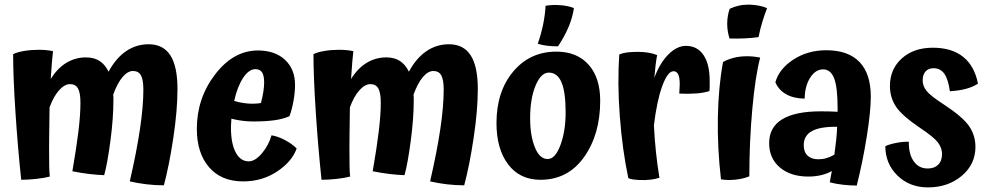

<svg xmlns="http://www.w3.org/2000/svg" viewBox="-20 -770 4290 833"><path d="M750 -384Q750 -292 732 -172Q714 -52 691 34Q653 34 615.5 29.5Q578 25 543 17Q573 -113 587.5 -211.5Q602 -310 602 -381Q602 -424 591.5 -443Q581 -462 557 -462Q534 -462 511.5 -435.5Q489 -409 471 -359Q472 -355 472 -350Q472 -345 472 -334Q472 -257 459 -158.5Q446 -60 432 -10Q403 -11 368.5 -15Q334 -19 294 -27Q312 -131 320.5 -202Q329 -273 329 -324Q329 -367 318.5 -386Q308 -405 284 -405Q260 -405 236 -378Q212 -351 195 -304Q194 -227 193.5 -191Q193 -155 193 -127Q193 -78 193.5 -50Q194 -22 196 -4Q174 2 138.5 6Q103 10 72 10Q57 -131 47 -284Q37 -437 37 -535Q55 -544 85 -549Q115 -554 148 -554Q166 -554 181 -552.5Q196 -551 210 -548Q208 -530 205.5 -502.5Q203 -475 200 -427Q229 -474 268 -497.5Q307 -521 353 -521Q388 -521 412 -505.5Q436 -490 451 -459Q483 -518 527 -548Q571 -578 625 -578Q688 -578 719 -530Q750 -482 750 -384Z M996 -332Q1016 -326 1036.5 -323Q1057 -320 1075 -320Q1086 -320 1097 -321Q1108 -322 1112 -323Q1119 -349 1122.5 -371.5Q1126 -394 1126 -412Q1126 -442 1117 -456Q1108 -470 1088 -470Q1060 -470 1035 -432.5Q1010 -395 996 -332ZM1158 -183Q1187 -178 1217 -162Q1247 -146 1267 -126Q1248 -70 1183 -26.5Q1118 17 1035 17Q940 17 887 -44.5Q834 -106 834 -211Q834 -344 913.5 -447.5Q993 -551 1099 -551Q1173 -551 1216.5 -510.5Q1260 -470 1260 -402Q1260 -370 1253.5 -333Q1247 -296 1236 -266Q1210 -254 1172 -248.5Q1134 -243 1078 -243Q1055 -243 1031.5 -246Q1008 -249 984 -255Q983 -239 982.5 -231Q982 -223 982 -216Q982 -148 1002.5 -109Q1023 -70 1059 -70Q1087 -70 1116.5 -105Q1146 -140 1158 -183Z M2053 -384Q2053 -292 2035 -172Q2017 -52 1994 34Q1956 34 1918.5 29.5Q1881 25 1846 17Q1876 -113 1890.5 -211.5Q1905 -310 1905 -381Q1905 -424 1894.5 -443Q1884 -462 1860 -462Q1837 -462 1814.5 -435.5Q1792 -409 1774 -359Q1775 -355 1775 -350Q1775 -345 1775 -334Q1775 -257 1762 -158.5Q1749 -60 1735 -10Q1706 -11 1671.5 -15Q1637 -19 1597 -27Q1615 -131 1623.5 -202Q1632 -273 1632 -324Q1632 -367 1621.5 -386Q1611 -405 1587 -405Q1563 -405 1539 -378Q1515 -351 1498 -304Q1497 -227 1496.5 -191Q1496 -155 1496 -127Q1496 -78 1496.5 -50Q1497 -22 1499 -4Q1477 2 1441.5 6Q1406 10 1375 10Q1360 -131 1350 -284Q1340 -437 1340 -535Q1358 -544 1388 -549Q1418 -554 1451 -554Q1469 -554 1484 -552.5Q1499 -551 1513 -548Q1511 -530 1508.5 -502.5Q1506 -475 1503 -427Q1532 -474 1571 -497.5Q1610 -521 1656 -521Q1691 -521 1715 -505.5Q1739 -490 1754 -459Q1786 -518 1830 -548Q1874 -578 1928 -578Q1991 -578 2022 -530Q2053 -482 2053 -384Z M2134 -236Q2134 -373 2206.5 -459.5Q2279 -546 2394 -546Q2483 -546 2533.5 -489.5Q2584 -433 2584 -333Q2584 -187 2514 -88.5Q2444 10 2325 10Q2235 10 2184.5 -57Q2134 -124 2134 -236ZM2434 -283Q2434 -371 2416 -413Q2398 -455 2361 -455Q2327 -455 2303.5 -398.5Q2280 -342 2280 -257Q2280 -182 2300.5 -131Q2321 -80 2356 -80Q2389 -80 2411.5 -140.5Q2434 -201 2434 -283ZM2470 -735Q2464 -694 2447 -653.5Q2430 -613 2401 -569Q2375 -569 2354 -571.5Q2333 -574 2313 -580Q2328 -623 2336.5 -664.5Q2345 -706 2347 -745Q2377 -750 2411 -747.5Q2445 -745 2470 -735Z M2817 -226Q2820 -166 2826 -109.5Q2832 -53 2841 1Q2824 7 2802 9.5Q2780 12 2752 11Q2736 10 2726 8.5Q2716 7 2706 3Q2680 -120 2669 -266.5Q2658 -413 2667 -534Q2682 -540 2701 -542.5Q2720 -545 2747 -545Q2772 -545 2793 -541.5Q2814 -538 2831 -531Q2827 -510 2824 -485Q2821 -460 2819 -433Q2843 -497 2880 -534Q2917 -571 2956 -571Q3005 -571 3032 -531.5Q3059 -492 3059 -419Q3059 -402 3059 -392.5Q3059 -383 3058 -375Q3034 -367 2999.5 -364.5Q2965 -362 2927 -364Q2928 -384 2928.5 -391.5Q2929 -399 2929 -405Q2929 -433 2922.5 -447Q2916 -461 2902 -461Q2877 -461 2853.5 -397.5Q2830 -334 2817 -226Z M3231 -750Q3255 -749 3275 -745Q3295 -741 3308 -734Q3299 -713 3288 -677Q3277 -641 3271 -609Q3243 -605 3212 -603.5Q3181 -602 3145 -603Q3140 -619 3137.5 -635Q3135 -651 3135 -667Q3135 -685 3138 -702Q3141 -719 3146 -732Q3165 -741 3185.5 -745.5Q3206 -750 3231 -750ZM3117 -501Q3138 -513 3164.5 -519.5Q3191 -526 3221 -526Q3235 -526 3249.5 -524.5Q3264 -523 3278 -520Q3257 -440 3244 -298Q3231 -156 3231 -5Q3215 2 3191.5 6.5Q3168 11 3143 11Q3132 11 3123.5 10Q3115 9 3108 8Q3092 -129 3094.5 -262Q3097 -395 3117 -501Z M3758 -351Q3758 -287 3740.5 -177.5Q3723 -68 3697 35Q3668 35 3637 31.5Q3606 28 3580 21Q3584 0 3585.5 -10Q3587 -20 3589 -28Q3568 -16 3542 -10Q3516 -4 3487 -4Q3410 -4 3363.5 -43.5Q3317 -83 3317 -149Q3317 -218 3373.5 -252.5Q3430 -287 3542 -287Q3563 -287 3579.5 -286.5Q3596 -286 3614 -285Q3614 -289 3614 -292.5Q3614 -296 3614 -300Q3614 -391 3599 -430Q3584 -469 3551 -469Q3518 -469 3495 -433Q3472 -397 3471 -342Q3422 -343 3390 -361.5Q3358 -380 3344 -413Q3360 -471 3422 -511.5Q3484 -552 3565 -552Q3660 -552 3709 -501Q3758 -450 3758 -351ZM3467 -140Q3467 -111 3483.5 -95Q3500 -79 3530 -79Q3549 -79 3566 -84Q3583 -89 3600 -99Q3605 -135 3608 -164Q3611 -193 3612 -220Q3539 -221 3503 -201.5Q3467 -182 3467 -140Z M4076 -316Q4158 -262 4185 -222Q4212 -182 4212 -133Q4212 -57 4152.5 -7Q4093 43 4006 43Q3926 43 3873.5 -8.5Q3821 -60 3821 -136Q3841 -145 3871 -150.5Q3901 -156 3923 -155Q3922 -102 3944 -70.5Q3966 -39 4005 -39Q4034 -39 4050.5 -55.5Q4067 -72 4067 -102Q4067 -128 4049.5 -151.5Q4032 -175 3972 -215Q3892 -269 3866.5 -308.5Q3841 -348 3841 -397Q3841 -470 3892.5 -516.5Q3944 -563 4027 -563Q4109 -563 4158.5 -523.5Q4208 -484 4223 -407Q4201 -393 4172.5 -385Q4144 -377 4101 -374Q4094 -426 4077 -450Q4060 -474 4031 -474Q4008 -474 3995.5 -460Q3983 -446 3983 -421Q3983 -397 4000 -375.5Q4017 -354 4076 -316Z"/></svg>

Font: Atma SemiBold
Style: Regular
Weight: 600
Designer: Gregori Vincens, Jeremie Hornus, Riccardo Olocco, Yoann Minet.
Foundry: black foundry
Version: Version 1.102;PS 1.100;hotconv 1.0.86;makeotf.lib2.5.63406